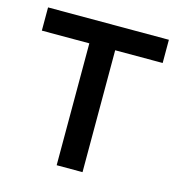

<svg xmlns="http://www.w3.org/2000/svg" viewBox="-88 -627 651 703"><g transform="rotate(15 238.0 -275.0)"><path d="M9 -462H189V0H287V-462H467V-550H9Z"/></g></svg>

Font: Cambay Devanagari
Style: Regular
Weight: 700
Designer: Pooja Saxena
Foundry: Pooja Saxena
Version: Version 1.095;PS 001.095;hotconv 1.0.70;makeotf.lib2.5.58329